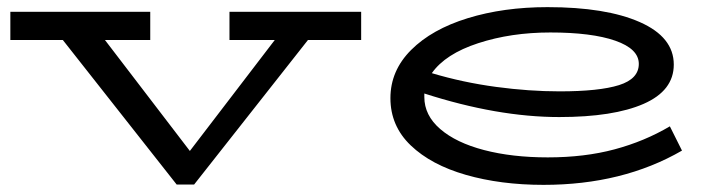

<svg xmlns="http://www.w3.org/2000/svg" viewBox="-20 -504 2012 538"><path d="M992 -392H843L524 13H475L156 -392H9V-471H401V-392H274L512 -81L750 -392H623V-471H992Z M1891 -82Q1725 14 1503 14Q1383 14 1285.5 -14Q1188 -42 1131 -96.5Q1074 -151 1074 -229Q1074 -306 1132 -364Q1190 -422 1290.5 -453Q1391 -484 1514 -484Q1678 -484 1773 -442Q1868 -400 1868 -323Q1868 -250 1783.5 -213Q1699 -176 1547 -176Q1374 -176 1169 -242V-232Q1169 -181 1213.5 -142.5Q1258 -104 1336.5 -83.5Q1415 -63 1515 -63Q1618 -63 1702 -85.5Q1786 -108 1857 -150ZM1190 -299Q1277 -273 1370 -260.5Q1463 -248 1548 -248Q1659 -248 1714.5 -265.5Q1770 -283 1770 -325Q1770 -367 1704 -390Q1638 -413 1522 -413Q1412 -413 1320 -383Q1228 -353 1190 -299Z"/></svg>

Font: BioRhyme Expanded
Style: Regular
Weight: 400
Width: 7
Designer: Aoife Mooney
Foundry: Aoife Mooney Type
Version: Version 1.001